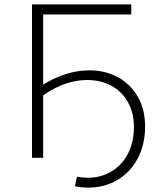

<svg xmlns="http://www.w3.org/2000/svg" viewBox="-20 -720 739 876"><path d="M388 -399C317.3 -399 247 -377.3 177 -334V-654H579V-700H126V0H177V-285C209.7 -308.3 243.2 -325.8 277.5 -337.5C311.8 -349.2 345.3 -355 378 -355C418 -355 454.2 -346.5 486.5 -329.5C518.8 -312.5 544.3 -287.7 563 -255C581.7 -222.3 591 -184 591 -140C591 -94.7 582 -54.5 564 -19.5C546 15.5 521 42.7 489 62C457 81.3 420.7 91 380 91C366 91 349.7 89.3 331 86L322 130C343.3 134 363.7 136 383 136C432.3 136 476.7 124.3 516 101C555.3 77.7 586.2 44.8 608.5 2.5C630.8 -39.8 642 -88.3 642 -143C642 -195 630.8 -240.3 608.5 -279C586.2 -317.7 555.8 -347.3 517.5 -368C479.2 -388.7 436 -399 388 -399Z"/></svg>

Font: Montserrat Custom ExtraLight
Style: Regular
Weight: 300
Designer: Julieta Ulanovsky
Foundry: Julieta Ulanovsky
Version: Version 7.200